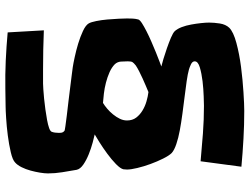

<svg xmlns="http://www.w3.org/2000/svg" viewBox="-129 -721 944 726"><g transform="rotate(90 343.0 -358.0)"><path d="M635.7 -67.4Q635.7 -54.7 632.8 -37.1Q629.9 -19.5 625 -1.5Q620.1 16.6 612.3 32.2Q604.5 47.9 594.7 56.6Q585 66.4 555.7 73.2Q526.4 80.1 492.2 84.5Q458 88.9 426.8 90.8Q395.5 92.8 381.8 92.8L315.4 93.8Q262.7 94.7 209.5 92.3Q156.2 89.8 102.5 85L94.7 -51.8Q168 -48.8 242.2 -48.8H295.9Q301.8 -48.8 317.4 -49.8Q333 -50.8 352.5 -52.7Q372.1 -54.7 393.6 -57.6Q415 -60.5 433.6 -64Q452.1 -67.4 464.4 -71.8Q476.6 -76.2 478.5 -82Q482.4 -92.8 482.4 -108.4Q482.4 -115.2 481.4 -120.1Q480.5 -125 474.6 -129.9Q473.6 -130.9 457 -133.3Q440.4 -135.7 416 -138.7Q391.6 -141.6 362.3 -145Q333 -148.4 306.6 -151.9Q280.3 -155.3 260.3 -157.7Q240.2 -160.2 234.4 -161.1Q220.7 -163.1 195.8 -168.5Q170.9 -173.8 145 -181.6Q119.1 -189.5 97.2 -199.7Q75.2 -210 68.4 -221.7Q63.5 -230.5 59.6 -250Q55.7 -269.5 53.7 -292Q51.8 -314.5 50.8 -335Q49.8 -355.5 49.8 -366.2Q49.8 -377 50.3 -387.7Q50.8 -398.4 53.7 -409.2Q55.7 -415 67.9 -422.9Q80.1 -430.7 98.1 -439.9Q116.2 -449.2 137.7 -458.5Q159.2 -467.8 178.2 -475.6Q197.3 -483.4 211.9 -488.8Q226.6 -494.1 231.4 -496.1Q222.7 -498 203.1 -503.9Q183.6 -509.8 162.6 -517.1Q141.6 -524.4 123 -532.2Q104.5 -540 97.7 -546.9Q88.9 -556.6 82.5 -573.2Q76.2 -589.8 72.8 -608.9Q69.3 -627.9 67.4 -646Q65.4 -664.1 65.4 -676.8Q65.4 -695.3 68.8 -717.3Q72.3 -739.3 85 -752.9Q100.6 -768.6 142.1 -779.8Q183.6 -791 232.9 -797.4Q282.2 -803.7 328.6 -806.6Q375 -809.6 399.4 -809.6Q452.1 -809.6 504.9 -806.6Q557.6 -803.7 610.4 -798.8L589.8 -644.5Q537.1 -649.4 484.9 -653.3Q432.6 -657.2 379.9 -657.2Q371.1 -657.2 343.8 -656.2Q316.4 -655.3 287.1 -651.9Q257.8 -648.4 234.9 -641.6Q211.9 -634.8 211.9 -622.1Q211.9 -613.3 223.6 -607.9Q235.4 -602.5 242.2 -600.6Q259.8 -595.7 287.1 -591.8Q314.5 -587.9 346.2 -584Q377.9 -580.1 410.6 -575.7Q443.4 -571.3 472.7 -565.9Q502 -560.5 524.9 -552.7Q547.9 -544.9 558.6 -535.2Q568.4 -525.4 579.6 -502.9Q590.8 -480.5 600.1 -455.1Q609.4 -429.7 615.2 -405.3Q621.1 -380.9 621.1 -366.2Q621.1 -362.3 620.6 -359.4Q620.1 -356.4 620.1 -352.5Q617.2 -340.8 600.1 -324.2Q583 -307.6 561 -291.5Q539.1 -275.4 518.1 -262.2Q497.1 -249 488.3 -244.1Q498 -242.2 519.5 -236.3Q541 -230.5 563 -221.7Q585 -212.9 602.1 -201.2Q619.1 -189.5 622.1 -175.8Q627 -148.4 631.3 -121.1Q635.7 -93.8 635.7 -67.4ZM435.5 -366.2Q435.5 -386.7 424.8 -400.9Q414.1 -415 397.9 -424.8Q381.8 -434.6 363.3 -439.9Q344.7 -445.3 328.1 -447.3Q318.4 -443.4 304.7 -437.5Q291 -431.6 276.9 -425.3Q262.7 -418.9 249.5 -412.1Q236.3 -405.3 227.5 -399.4Q217.8 -391.6 214.8 -386.7Q211.9 -381.8 211.9 -369.1Q211.9 -355.5 212.9 -342.8Q213.9 -330.1 222.7 -320.3Q234.4 -308.6 252.9 -300.3Q271.5 -292 292.5 -286.6Q313.5 -281.2 334 -278.8Q354.5 -276.4 369.1 -275.4Q378.9 -281.2 390.6 -291Q402.3 -300.8 412.6 -313.5Q422.9 -326.2 429.2 -339.4Q435.5 -352.5 435.5 -366.2Z"/></g></svg>

Font: Slackey
Style: Regular
Weight: 400
Designer: Squid
Foundry: Font Diner, Inc DBA Sideshow
Version: Version 1.000